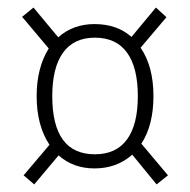

<svg xmlns="http://www.w3.org/2000/svg" viewBox="-20 -593 500 504"><path d="M420.9 -132.8 391.1 -108.9 327.1 -187Q286.6 -150.9 228 -150.9Q172.4 -150.9 133.8 -185.1L69.8 -108.9L42 -132.8L109.9 -212.9Q76.2 -263.7 76.2 -340.8Q76.2 -414.6 107.9 -465.8L38.1 -548.8L67.9 -573.2L132.8 -495.1Q171.9 -529.8 228 -529.8Q287.1 -529.8 325.2 -496.1L389.2 -573.2L417 -547.9L349.1 -467.8Q382.8 -418.5 382.8 -340.8Q382.8 -264.6 351.1 -215.8ZM229 -188Q285.2 -188 313.5 -227.1Q341.8 -266.1 341.8 -340.8Q341.8 -415.5 313.5 -454.8Q285.2 -494.1 229 -494.1Q173.8 -494.1 145.5 -454.8Q117.2 -415.5 117.2 -340.8Q117.2 -188 229 -188Z"/></svg>

Font: Fira Sans Compressed ExtraLight
Style: Regular
Weight: 250
Width: 1
Designer: Carrois Corporate & Edenspiekermann AG
Foundry: Carrois Corporate GbR & Edenspiekermann AG
Version: Version 4.203;PS 004.203;hotconv 1.0.88;makeotf.lib2.5.64775